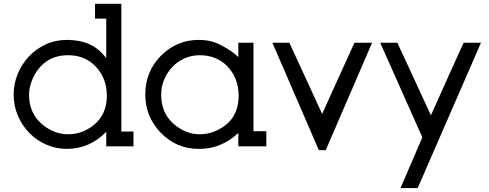

<svg xmlns="http://www.w3.org/2000/svg" viewBox="-20 -750 2504 984"><path d="M524.5 -75Q440.5 13 322 13Q267 13 217.8 -8.5Q168.5 -30 130.8 -68.2Q93 -106.5 71.5 -157.2Q50 -208 50 -265.5Q50 -321 71 -371.5Q92 -422 128.2 -460.8Q164.5 -499.5 214.5 -522.5Q264.5 -545.5 323.5 -545.5Q388 -545.5 437.2 -523.8Q486.5 -502 524.5 -452V-654.5H467V-730.5H602V-76H664V0H524.5ZM329 -467Q214 -467 157.5 -367Q129 -314 129 -264.5Q129 -147.5 231 -88.5Q277.5 -62 329 -62Q384 -62 430 -88.5Q527.5 -143.5 527.5 -260.5Q527.5 -348.5 470.5 -409Q415.5 -467 329 -467Z M1201.5 -68.5Q1159.5 -30 1120 -13Q1093.5 0 1063.2 6.5Q1033 13 998 13Q883.5 13 803.5 -70Q724.5 -152.5 724.5 -265.5Q724.5 -382.5 804.5 -464Q886 -545.5 998 -545.5Q1068.5 -545.5 1118.5 -515Q1168.5 -490 1201.5 -457.5V-531H1279V-77.5H1345V0H1201.5ZM1003 -467Q962.5 -467 926.2 -451Q890 -435 863.8 -407.5Q837.5 -380 821.8 -343.2Q806 -306.5 806 -264.5Q806 -147.5 907 -88.5Q953 -62 1003 -62Q1058 -62 1104.5 -88.5Q1203 -140.5 1203 -260.5Q1203 -348.5 1146.5 -409Q1091 -467 1003 -467Z M1376 -531H1463L1631 -166Q1671.5 -256 1713.8 -348.8Q1756 -441.5 1796.5 -531H1887L1649.5 19.5H1614Z M1928.5 -531H2016.5L2188.5 -159Q2229.5 -251 2272.2 -345.8Q2315 -440.5 2356 -531H2445L2120.5 214H2032.5L2144.5 -46Z"/></svg>

Font: MM Phetkon
Style: Regular
Weight: 400
Designer: Khon Soe Zaw Thu
Version: Version 1.00 July 15, 2016, initial release